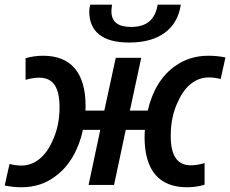

<svg xmlns="http://www.w3.org/2000/svg" viewBox="-39 -787 979 817"><path d="M-19 2.4 1.5 -89.4Q27.8 -82.5 51.8 -82.5Q93.3 -82.5 127.4 -109.4Q161.6 -136.2 183.1 -185.1Q214.4 -249 214.4 -331.5Q214.4 -395 193.1 -425.8Q171.9 -456.5 127.4 -456.5Q102.1 -456.5 69.8 -447.3V-539.1Q105 -549.8 144.5 -549.8Q233.9 -549.8 279.5 -495.6Q325.2 -441.4 325.2 -335.4L324.7 -316.4H404.8L453.6 -541H562L513.7 -316.4H589.8Q604 -379.4 634 -428.2Q664.1 -477.1 707.5 -506.8Q767.6 -549.8 848.1 -549.8Q886.2 -549.8 920.4 -542.5L899.9 -450.7Q875.5 -457.5 849.6 -457.5Q809.1 -457.5 775.6 -432.1Q742.2 -406.7 720.7 -359.4Q687.5 -294.4 687.5 -208.5Q687.5 -145 708.7 -114.3Q730 -83.5 773.9 -83.5Q800.3 -83.5 831.5 -93.3V-1Q796.4 9.8 756.8 9.8Q667 9.8 621.6 -44.2Q576.2 -98.1 576.2 -204.1Q576.2 -218.3 577.6 -234.4H496.1L446.3 0H337.9L387.7 -234.4H314Q299.8 -169.4 270 -119.1Q240.2 -68.8 198.2 -38.1Q136.2 9.8 53.2 9.8Q17.1 9.8 -19 2.4ZM340.8 -738.3Q340.8 -752.4 345.2 -767.1H438Q435.1 -749.5 435.1 -739.3Q435.1 -705.6 455.8 -689Q476.6 -672.4 519 -672.4Q568.4 -672.4 596.2 -695.8Q624 -719.2 631.8 -767.1H730.5Q718.3 -688.5 661.6 -647.2Q605 -606 510.7 -606Q425.8 -606 383.3 -639.9Q340.8 -673.8 340.8 -738.3Z"/></svg>

Font: Viking Open Sans Light
Style: Bold Italic
Weight: 600
Italic angle: -12°
Foundry: Ascender Corporation
Version: Version 2.000